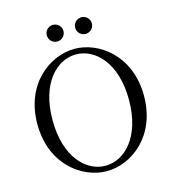

<svg xmlns="http://www.w3.org/2000/svg" viewBox="-130 -1014 1032 1136"><g transform="rotate(-15 385.5 -445.5)"><path d="M350 -854C350 -826 327 -803 299 -803C270 -803 248 -826 248 -854C248 -882 270 -905 299 -905C327 -905 350 -882 350 -854ZM524 -854C524 -826 501 -803 473 -803C444 -803 422 -826 422 -854C422 -882 444 -905 473 -905C501 -905 524 -882 524 -854ZM385 14C533 14 711 -111 711 -361C711 -609 533 -735 385 -735C236 -735 58 -609 58 -361C58 -111 236 14 385 14ZM385 -19C269 -19 151 -130 151 -361C151 -590 269 -701 385 -701C500 -701 619 -590 619 -361C619 -130 500 -19 385 -19Z"/></g></svg>

Font: Shippori Mincho OTF
Style: Regular
Weight: 400
Designer: FONTDASU
Foundry: FONTDASU / Google Inc. / but / Adobe
Version: Version 3.300;hotconv 1.0.109;makeotfexe 2.5.65596